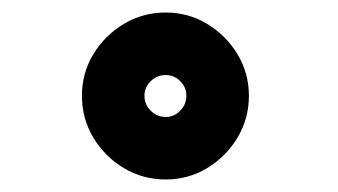

<svg xmlns="http://www.w3.org/2000/svg" viewBox="-20 -797 540 307"><path d="M245 -510Q208.5 -510 178 -528.2Q147.5 -546.5 129.2 -577Q111 -607.5 111 -644Q111 -680 129.2 -710.2Q147.5 -740.5 178 -758.8Q208.5 -777 245 -777Q281 -777 311.2 -758.8Q341.5 -740.5 359.8 -710.2Q378 -680 378 -644Q378 -607.5 359.8 -577Q341.5 -546.5 311.2 -528.2Q281 -510 245 -510ZM245 -610Q258.5 -610 268.2 -620Q278 -630 278 -644Q278 -657.5 268.2 -667.2Q258.5 -677 245 -677Q231 -677 221 -667.2Q211 -657.5 211 -644Q211 -630 221 -620Q231 -610 245 -610Z"/></svg>

Font: Trispace Thin ExtraBold
Style: Regular
Weight: 800
Version: Version 1.210